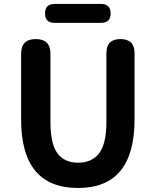

<svg xmlns="http://www.w3.org/2000/svg" viewBox="-20 -938 787 972"><path d="M518.6 -320.3V-668.9Q518.6 -740.2 589.8 -740.2Q661.1 -740.2 661.1 -668.9V-333Q661.1 13.7 375 13.7Q86.9 13.7 86.9 -333V-666Q86.9 -740.2 161.1 -740.2Q235.4 -740.2 235.4 -666V-320.3Q235.4 -209 271 -161.6Q306.6 -114.3 375 -114.3Q445.3 -114.3 481.9 -162.1Q518.6 -210 518.6 -320.3ZM492.2 -822.3H255.9Q208 -822.3 208 -870.1Q208 -918 255.9 -918H492.2Q540 -918 540 -870.1Q540 -822.3 492.2 -822.3Z"/></svg>

Font: GenSenMaruGothic TW TTF Bold
Style: Regular
Weight: 700
Version: Version 1.301